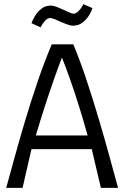

<svg xmlns="http://www.w3.org/2000/svg" viewBox="-20 -907 600 927"><path d="M10 0Q28 -65 51 -149Q74 -233 102 -326.5Q130 -420 162 -514Q194 -608 230 -693H334Q369 -608 400 -514Q431 -420 458.5 -327Q486 -234 509 -150Q532 -66 550 0H467L423 -187H132L89 0ZM153 -253H403Q383 -325 361 -395.5Q339 -466 317.5 -526.5Q296 -587 279 -629Q262 -585 240.5 -524Q219 -463 196.5 -393.5Q174 -324 153 -253ZM176 -775 132 -795Q137 -810 149 -830Q161 -850 180 -865Q199 -880 225 -880Q239 -880 261 -871Q283 -862 295 -856Q309 -849 319 -845Q329 -841 335 -841Q348 -841 362 -856.5Q376 -872 382 -887L426 -868Q422 -853 410 -833Q398 -813 378.5 -798Q359 -783 332 -783Q320 -783 300.5 -790.5Q281 -798 270 -803Q256 -810 243 -815Q230 -820 222 -820Q209 -820 196 -805Q183 -790 176 -775Z"/></svg>

Font: Ubuntu Sans Mono
Style: Regular
Weight: 400
Monospace: yes
Designer: Dalton Maag Ltd
Foundry: Dalton Maag Ltd
Version: Version 1.006